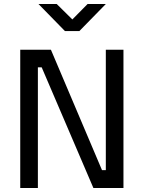

<svg xmlns="http://www.w3.org/2000/svg" viewBox="-20 -938 718 958"><path d="M81 0V-690H234L489 -89H508V-690H596V0H446L188 -602H169V0ZM304 -783 172 -918H263L341 -841L417 -918H508L376 -783Z"/></svg>

Font: Cairo Play Medium
Style: Regular
Weight: 500
Version: Version 3.119